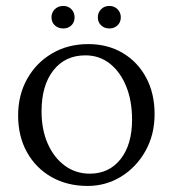

<svg xmlns="http://www.w3.org/2000/svg" viewBox="-20 -614 577 641"><path d="M272.5 6.8Q204.6 6.8 152.1 -22.9Q99.6 -52.7 70.1 -105.7Q40.5 -158.7 40.5 -228.5Q40.5 -296.9 70.8 -350.8Q101.1 -404.8 154.1 -435.8Q207 -466.8 274.4 -466.8Q339.8 -466.8 389.9 -437Q439.9 -407.2 468 -354.7Q496.1 -302.2 496.1 -232.9Q496.1 -164.1 465.6 -109.9Q435.1 -55.7 384.3 -24.4Q333.5 6.8 272.5 6.8ZM279.8 -34.2Q344.2 -34.2 382.6 -82.8Q420.9 -131.3 420.9 -214.4Q420.9 -277.8 401.1 -326.2Q381.3 -374.5 346.4 -401.9Q311.5 -429.2 265.1 -429.2Q197.3 -429.2 158 -378.9Q118.7 -328.6 118.7 -242.2Q118.7 -181.2 139.4 -134.3Q160.2 -87.4 196.5 -60.8Q232.9 -34.2 279.8 -34.2ZM191.4 -519Q174.3 -519 163.1 -529.3Q151.9 -539.6 151.9 -556.2Q151.9 -572.3 163.1 -583.3Q174.3 -594.2 191.4 -594.2Q207.5 -594.2 218.3 -583.3Q229 -572.3 229 -556.2Q229 -539.6 218.3 -529.3Q207.5 -519 191.4 -519ZM345.2 -519Q328.6 -519 317.6 -529.3Q306.6 -539.6 306.6 -556.2Q306.6 -572.3 317.6 -583.3Q328.6 -594.2 345.2 -594.2Q361.3 -594.2 372.3 -583.3Q383.3 -572.3 383.3 -556.2Q383.3 -539.6 372.3 -529.3Q361.3 -519 345.2 -519Z"/></svg>

Font: Lateef Light
Style: Regular
Weight: 300
Designer: SIL International
Foundry: SIL International
Version: Version 4.200